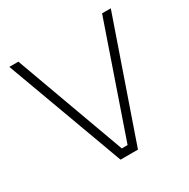

<svg xmlns="http://www.w3.org/2000/svg" viewBox="-164 -881 1016 1031"><g transform="rotate(-30 344.5 -365.0)"><path d="M26 -730H82L330 -49H366L601 -730H655L402 0H294Z"/></g></svg>

Font: Sora-SIA ExtraLight
Style: Regular
Weight: 200
Designer: Jonathan Barnbrook, Julián Moncada
Foundry: Barnbrook Fonts
Version: Version 2.000